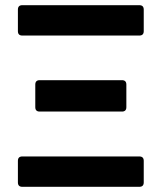

<svg xmlns="http://www.w3.org/2000/svg" viewBox="-20 -720 624 740"><path d="M49 -17V-100Q49 -117 66 -117H517Q534 -117 534 -100V-17Q534 0 517 0H66Q49 0 49 -17ZM49 -600V-683Q49 -700 66 -700H517Q534 -700 534 -683V-600Q534 -583 517 -583H66Q49 -583 49 -600ZM116 -307V-394Q116 -411 133 -411H450Q467 -411 467 -394V-307Q467 -290 450 -290H133Q116 -290 116 -307Z"/></svg>

Font: Barlow
Style: Bold
Weight: 700
Designer: Jeremy Tribby
Foundry: Jeremy Tribby
Version: Version 1.101 August 23, 2024